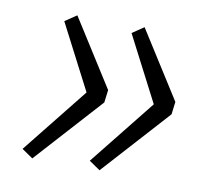

<svg xmlns="http://www.w3.org/2000/svg" viewBox="-59 -588 672 599"><g transform="rotate(10 276.5 -288.0)"><path d="M275 -307 270 -267 79 -56 44 -80 210 -288 103 -495 140 -520ZM488 -307 483 -267 292 -56 257 -80 423 -288 316 -495 353 -520Z"/></g></svg>

Font: Fira Sans Light
Style: Italic
Weight: 300
Italic angle: -8°
Designer: bBox Type GmbH & Carrois Corporate GbR & Edenspiekermann AG
Foundry: bBox Type GmbH & Carrois Corporate GbR & Edenspiekermann AG
Version: Version 4.301